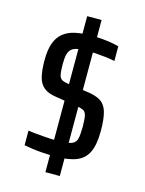

<svg xmlns="http://www.w3.org/2000/svg" viewBox="-109 -762 633 837"><g transform="rotate(15 208.0 -344.0)"><path d="M203 -69Q170 -69 143.5 -71Q117 -73 97 -76Q77 -79 61 -82V-148Q80 -145 97.5 -143.5Q115 -142 131.5 -140.5Q148 -139 163.5 -138.5Q179 -138 194 -138Q238 -138 257 -145Q276 -152 280.5 -171.5Q285 -191 285 -225Q285 -261 281 -276.5Q277 -292 267 -297Q257 -302 239 -305L140 -321Q103 -326 83 -342.5Q63 -359 56 -389Q49 -419 49 -463Q49 -510 60 -540Q71 -570 92.5 -587.5Q114 -605 145.5 -612Q177 -619 218 -619Q245 -619 267 -617Q289 -615 308 -612Q327 -609 344 -604V-538Q326 -542 304.5 -544.5Q283 -547 262 -548.5Q241 -550 222 -550Q194 -550 176 -547Q158 -544 148 -535Q138 -526 134 -510Q130 -494 130 -468Q130 -434 133.5 -418.5Q137 -403 147.5 -397.5Q158 -392 179 -389L266 -377Q304 -372 326 -358Q348 -344 357 -313Q366 -282 366 -227Q366 -167 350 -132.5Q334 -98 298.5 -83.5Q263 -69 203 -69ZM179 8V-696H244V8Z"/></g></svg>

Font: Saira Condensed Medium
Style: Regular
Weight: 500
Width: 3
Designer: Hector Gatti with collaboration of the Omnibus-Type team
Foundry: Omnibus-Type
Version: Version 1.101